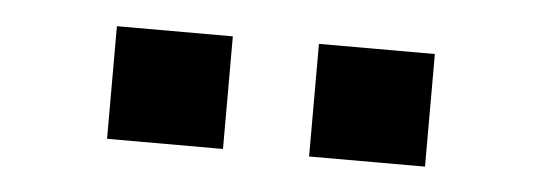

<svg xmlns="http://www.w3.org/2000/svg" viewBox="-26 -801 653 231"><g transform="rotate(5 300.0 -685.0)"><path d="M108 -753H248V-617H108ZM352 -753H492V-617H352Z"/></g></svg>

Font: Tiny ExtraBold
Style: Regular
Weight: 800
Designer: Philipp Nurullin, Konstantin Bulenkov
Foundry: JetBrains
Version: Version 2.251; ttfautohint (v1.8.4.7-5d5b)